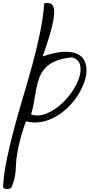

<svg xmlns="http://www.w3.org/2000/svg" viewBox="-66 -864 615 1265"><path d="M-45.9 367.2Q-41 281.2 -21 184.1Q-1 86.9 26.9 -16.6Q54.7 -120.1 86.9 -227.5Q119.1 -335 147.9 -440.4Q176.8 -545.9 197.8 -647.9Q218.8 -750 225.6 -842.8Q242.2 -844.7 256.3 -843.3Q270.5 -841.8 279.3 -831.1Q288.1 -820.3 290.5 -797.4Q293 -774.4 286.1 -734.4Q279.3 -694.3 262.2 -635.3Q245.1 -576.2 214.8 -492.2Q294.9 -519.5 350.1 -522.5Q405.3 -525.4 439.9 -510.3Q474.6 -495.1 489.7 -464.8Q504.9 -434.6 503.9 -396.5Q502.9 -358.4 486.8 -315.4Q470.7 -272.5 443.4 -231Q416 -189.5 378.9 -153.8Q341.8 -118.2 297.9 -93.8Q253.9 -69.3 204.6 -60.5Q155.3 -51.8 104.5 -64.5Q78.1 10.7 65.4 62Q52.7 113.3 46.9 149.4Q41 185.5 40 211.4Q39.1 237.3 37.1 260.7Q35.2 284.2 29.8 309.6Q24.4 335 9.8 371.1Q7.8 375 -0.5 377.9Q-8.8 380.9 -18.6 381.3Q-28.3 381.8 -36.6 378.4Q-44.9 375 -45.9 367.2ZM138.7 -110.4Q182.6 -94.7 231.9 -112.8Q281.2 -130.9 326.2 -168.5Q371.1 -206.1 405.8 -255.9Q440.4 -305.7 455.6 -352.5Q470.7 -399.4 461.4 -436.5Q452.1 -473.6 408.2 -486.3Q340.8 -479.5 298.3 -460.9Q255.9 -442.4 230.5 -414.1Q205.1 -385.7 192.4 -350.6Q179.7 -315.4 172.4 -275.9Q165 -236.3 158.2 -193.8Q151.4 -151.4 138.7 -110.4Z"/></svg>

Font: Nothing You Could Do
Style: Regular
Weight: 400
Version: Version 1.005